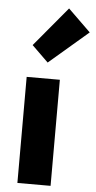

<svg xmlns="http://www.w3.org/2000/svg" viewBox="-62 -990 512 1026"><g transform="rotate(5 193.5 -476.5)"><path d="M72 0V-569H250V0ZM177 -655 89 -741 266 -953 387 -835Z"/></g></svg>

Font: Source Han Sans TC Heavy
Style: Regular
Weight: 900
Designer: Ryoko NISHIZUKA Ë•øÂ°öÊ∂ºÂ≠ê (kana, bopomofo & ideographs); Paul D. Hunt (Latin, Greek & Cyrillic); Sandoll Communicatio
Foundry: Adobe
Version: Version 2.004;hotconv 1.0.118;makeotfexe 2.5.65603